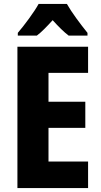

<svg xmlns="http://www.w3.org/2000/svg" viewBox="-20 -950 509 970"><path d="M318 -930H175C154 -891 102 -821 70 -784V-770H166C190 -788 215 -814 246 -848C276 -815 302 -789 327 -770H422V-784C385 -830 343 -886 318 -930ZM425 0V-134H225V-304H411V-436H225V-582H425V-714H68V0Z"/></svg>

Font: Noto Sans Georgian Condensed ExtraBold
Style: Regular
Weight: 800
Width: 3
Designer: Monotype Design Team, Akaki Razmadze
Foundry: Google LLC
Version: Version 2.005